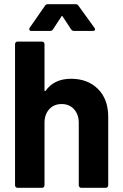

<svg xmlns="http://www.w3.org/2000/svg" viewBox="-20 -899 587 919"><path d="M320 -522Q400 -522 449 -473Q498 -424 498 -340V-12Q498 -7 494.5 -3.5Q491 0 486 0H369Q364 0 360.5 -3.5Q357 -7 357 -12V-311Q357 -351 334.5 -376Q312 -401 275 -401Q238 -401 215.5 -376Q193 -351 193 -311V-12Q193 -7 189.5 -3.5Q186 0 181 0H64Q59 0 55.5 -3.5Q52 -7 52 -12V-688Q52 -693 55.5 -696.5Q59 -700 64 -700H181Q186 -700 189.5 -696.5Q193 -693 193 -688V-467Q193 -464 194.5 -463.5Q196 -463 196 -463Q197 -463 198 -464Q239 -522 320 -522ZM130 -751Q123 -751 121.5 -754Q120 -757 120 -759Q120 -762 122 -766L195 -871Q200 -879 209 -879H342Q351 -879 356 -871L432 -766Q435 -762 435 -759Q435 -751 424 -751H334Q325 -751 320 -759L280 -820Q278 -823 277 -823Q275 -823 274 -820L234 -759Q229 -751 220 -751Z"/></svg>

Font: LinhAnh
Style: Bold
Weight: 700
Designer: Jeremy Tribby
Foundry: Tribby Type
Version: Version 1.408